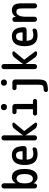

<svg xmlns="http://www.w3.org/2000/svg" viewBox="1486 -2286 1028 4040"><g transform="rotate(-90 2000.0 -266.0)"><path d="M162.1 -264.6V-254.9Q162.1 -171.9 189 -129.9Q215.8 -87.9 259.8 -87.9Q303.7 -87.9 330.6 -129.9Q357.4 -171.9 357.4 -259.8Q357.4 -431.6 259.8 -431.6Q215.8 -431.6 189 -389.2Q162.1 -346.7 162.1 -264.6ZM106.4 0Q85 0 69.8 -15.6Q54.7 -31.2 54.7 -51.8V-696.3Q54.7 -718.8 70.3 -734.4Q85.9 -750 108.9 -750Q131.8 -750 147.5 -733.9Q163.1 -717.8 163.1 -696.3V-451.2Q163.1 -450.2 164.1 -450.2Q166 -450.2 166 -451.2Q211.9 -530.3 290 -530.3Q464.8 -530.3 464.8 -259.8Q464.8 -126 417 -58.1Q369.1 9.8 290 9.8Q214.8 9.8 163.1 -71.3Q163.1 -72.3 161.1 -72.3H160.2L159.2 -50.8Q158.2 -28.3 143.6 -14.2Q128.9 0 106.4 0Z M757.8 -442.4Q710 -442.4 687.5 -414.6Q665 -386.7 660.2 -314.5Q660.2 -305.7 668 -304.7H831.1Q838.9 -304.7 838.9 -314.5Q836.9 -382.8 816.9 -412.6Q796.9 -442.4 757.8 -442.4ZM772.5 9.8Q548.8 9.8 548.3 -260.3Q547.9 -530.3 757.8 -530.3Q849.6 -530.3 897.5 -469.7Q945.3 -409.2 947.3 -276.4Q948.2 -252 930.7 -235.8Q913.1 -219.7 888.7 -219.7H668Q661.1 -219.7 661.1 -210.9Q668 -137.7 697.3 -107.9Q726.6 -78.1 785.2 -78.1Q825.2 -78.1 876 -93.8Q891.6 -98.6 905.8 -88.9Q919.9 -79.1 919.9 -61.5Q919.9 -40 906.7 -22.9Q893.6 -5.9 874 -2Q820.3 9.8 772.5 9.8Z M1065.4 -53.7V-696.3Q1065.4 -718.8 1080.6 -734.4Q1095.7 -750 1118.7 -750Q1141.6 -750 1157.2 -733.9Q1172.9 -717.8 1172.9 -696.3V-293Q1172.9 -292 1173.8 -292Q1174.8 -292 1174.8 -293Q1178.7 -303.7 1186.5 -315.4L1308.6 -474.6Q1343.8 -519.5 1400.4 -519.5H1413.1Q1429.7 -519.5 1437.5 -504.4Q1445.3 -489.3 1433.6 -475.6L1267.6 -277.3Q1262.7 -270.5 1267.6 -262.7L1434.6 -44.9Q1445.3 -32.2 1437.5 -16.1Q1429.7 0 1413.1 0H1398.4Q1341.8 0 1308.6 -45.9L1184.6 -223.6Q1177.7 -231.4 1174.8 -244.1Q1173.8 -244.1 1172.9 -243.2V-53.7Q1172.9 -31.2 1157.2 -15.6Q1141.6 0 1118.7 0Q1095.7 0 1080.6 -16.1Q1065.4 -32.2 1065.4 -53.7Z M1630.9 0Q1613.3 0 1600.6 -13.2Q1587.9 -26.4 1587.9 -43.9Q1587.9 -61.5 1600.6 -74.2Q1613.3 -86.9 1630.9 -86.9H1713.9Q1721.7 -86.9 1721.7 -95.7V-423.8Q1721.7 -431.6 1713.9 -431.6H1661.1Q1643.6 -431.6 1630.9 -444.8Q1618.2 -458 1618.2 -476.1Q1618.2 -494.1 1630.4 -506.8Q1642.6 -519.5 1661.1 -519.5H1776.4Q1799.8 -519.5 1816.4 -502.9Q1833 -486.3 1833 -462.9V-95.7Q1833 -86.9 1841.8 -86.9H1893.6Q1911.1 -86.9 1924.8 -74.2Q1938.5 -61.5 1938.5 -43.9Q1938.5 -26.4 1925.3 -13.2Q1912.1 0 1893.6 0ZM1758.8 -759.8H1776.4Q1799.8 -759.8 1816.4 -742.7Q1833 -725.6 1833 -703.1V-692.4Q1833 -668.9 1815.9 -651.9Q1798.8 -634.8 1776.4 -634.8H1758.8Q1735.4 -634.8 1718.8 -651.9Q1702.1 -668.9 1702.1 -692.4V-703.1Q1702.1 -726.6 1718.8 -743.2Q1735.4 -759.8 1758.8 -759.8Z M2127 228.5Q2109.4 229.5 2096.2 216.8Q2083 204.1 2083 185.5Q2083 167 2096.2 154.3Q2109.4 141.6 2127.9 140.6Q2202.1 138.7 2219.7 119.1Q2237.3 99.6 2237.3 27.3V-423.8Q2237.3 -431.6 2227.5 -431.6H2166Q2148.4 -431.6 2135.7 -444.8Q2123 -458 2123 -476.1Q2123 -494.1 2135.7 -506.8Q2148.4 -519.5 2166 -519.5H2291Q2314.5 -519.5 2331.1 -502.9Q2347.7 -486.3 2347.7 -462.9V27.3Q2347.7 146.5 2305.7 185.5Q2263.7 224.6 2127 228.5ZM2274.4 -759.8H2291Q2314.5 -759.8 2331.1 -742.7Q2347.7 -725.6 2347.7 -703.1V-692.4Q2347.7 -668.9 2331.1 -651.9Q2314.5 -634.8 2291 -634.8H2274.4Q2251 -634.8 2233.9 -651.9Q2216.8 -668.9 2216.8 -692.4V-703.1Q2216.8 -726.6 2233.9 -743.2Q2251 -759.8 2274.4 -759.8Z M2565.4 -53.7V-696.3Q2565.4 -718.8 2580.6 -734.4Q2595.7 -750 2618.7 -750Q2641.6 -750 2657.2 -733.9Q2672.9 -717.8 2672.9 -696.3V-293Q2672.9 -292 2673.8 -292Q2674.8 -292 2674.8 -293Q2678.7 -303.7 2686.5 -315.4L2808.6 -474.6Q2843.8 -519.5 2900.4 -519.5H2913.1Q2929.7 -519.5 2937.5 -504.4Q2945.3 -489.3 2933.6 -475.6L2767.6 -277.3Q2762.7 -270.5 2767.6 -262.7L2934.6 -44.9Q2945.3 -32.2 2937.5 -16.1Q2929.7 0 2913.1 0H2898.4Q2841.8 0 2808.6 -45.9L2684.6 -223.6Q2677.7 -231.4 2674.8 -244.1Q2673.8 -244.1 2672.9 -243.2V-53.7Q2672.9 -31.2 2657.2 -15.6Q2641.6 0 2618.7 0Q2595.7 0 2580.6 -16.1Q2565.4 -32.2 2565.4 -53.7Z M3257.8 -442.4Q3210 -442.4 3187.5 -414.6Q3165 -386.7 3160.2 -314.5Q3160.2 -305.7 3168 -304.7H3331.1Q3338.9 -304.7 3338.9 -314.5Q3336.9 -382.8 3316.9 -412.6Q3296.9 -442.4 3257.8 -442.4ZM3272.5 9.8Q3048.8 9.8 3048.3 -260.3Q3047.9 -530.3 3257.8 -530.3Q3349.6 -530.3 3397.5 -469.7Q3445.3 -409.2 3447.3 -276.4Q3448.2 -252 3430.7 -235.8Q3413.1 -219.7 3388.7 -219.7H3168Q3161.1 -219.7 3161.1 -210.9Q3168 -137.7 3197.3 -107.9Q3226.6 -78.1 3285.2 -78.1Q3325.2 -78.1 3376 -93.8Q3391.6 -98.6 3405.8 -88.9Q3419.9 -79.1 3419.9 -61.5Q3419.9 -40 3406.7 -22.9Q3393.6 -5.9 3374 -2Q3320.3 9.8 3272.5 9.8Z M3559.6 -53.7V-467.8Q3559.6 -489.3 3574.7 -504.4Q3589.8 -519.5 3611.3 -519.5Q3633.8 -519.5 3648.4 -504.9Q3663.1 -490.2 3664.1 -467.8L3665 -448.2Q3665 -447.3 3666 -447.3Q3668 -447.3 3668 -449.2Q3689.5 -487.3 3725.1 -508.8Q3760.7 -530.3 3801.8 -530.3Q3880.9 -530.3 3915.5 -483.4Q3950.2 -436.5 3950.2 -320.3V-52.7Q3950.2 -30.3 3934.6 -15.1Q3918.9 0 3897 0Q3875 0 3859.4 -15.6Q3843.8 -31.2 3843.8 -52.7V-300.8Q3843.8 -382.8 3827.1 -409.2Q3810.5 -435.5 3766.6 -435.5Q3724.6 -435.5 3696.3 -385.7Q3668 -335.9 3668 -244.1V-53.7Q3668 -31.2 3651.9 -15.6Q3635.7 0 3613.8 0Q3591.8 0 3575.7 -16.1Q3559.6 -32.2 3559.6 -53.7Z"/></g></svg>

Font: Rounded Mgen+ 1m medium
Style: Regular
Weight: 500
Designer: [Source Han Sans]
Ryoko NISHIZUKA  (kana & ideographs); Paul D. Hunt (Latin, Greek & Cyrillic); Wenlong ZHANG  (bopomofo
Version: Version 1.059.20150602